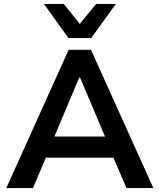

<svg xmlns="http://www.w3.org/2000/svg" viewBox="-20 -959 813 979"><path d="M12 0 330 -705H444L762 0H625L540 -198L597 -155H175L232 -198L148 0ZM384 -564 245 -233 219 -263H553L528 -233L388 -564ZM329 -765 204 -939H305L387 -837L470 -939H571L445 -765Z"/></svg>

Font: Nunito Sans 9pt
Style: Bold
Weight: 700
Version: Version 3.101;gftools[0.9.27]